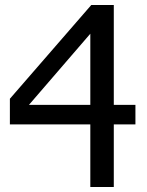

<svg xmlns="http://www.w3.org/2000/svg" viewBox="-20 -747 586 767"><path d="M521 -328.1H434.6V-727.1H344.7L19.5 -352.5V-250H340.8V0H434.6V-250H521ZM95.7 -328.1 340.8 -612.3V-328.1Z"/></svg>

Font: SG Kara
Style: Regular
Weight: 400
Designer: Damoon Khanjanzadeh
Version: Version 1.000